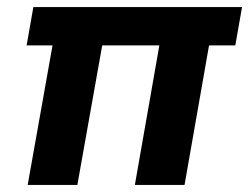

<svg xmlns="http://www.w3.org/2000/svg" viewBox="-20 -521 702 541"><path d="M58 0 128 -393H55L74 -501H662L643 -393H569L500 0H360L429 -393H268L198 0Z"/></svg>

Font: DM Sans 18pt ExtraBold
Style: Italic
Weight: 800
Italic angle: -10°
Designer: Colophon Foundry, Jonny Pinhorn
Foundry: Colophon Foundry
Version: Version 4.004;gftools[0.9.30]